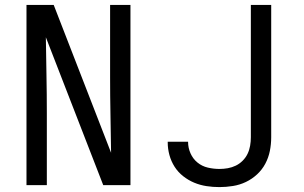

<svg xmlns="http://www.w3.org/2000/svg" viewBox="-20 -755 1240 783"><path d="M88 0V-735H199L433 -132Q432 -209 430.5 -286.5Q429 -364 429 -441V-735H512V0H401L167 -603Q168 -526 169.5 -448.5Q171 -371 171 -294V0ZM875 8Q848 8 822 4Q796 0 772 -10Q748 -20 727 -36.5Q706 -53 692 -75Q678 -97 671 -122.5Q664 -148 664 -174Q664 -175 664 -176Q664 -177 664 -177H747Q747 -177 747 -176.5Q747 -176 747 -176Q747 -152 757 -129.5Q767 -107 785.5 -92Q804 -77 827.5 -71.5Q851 -66 875 -66Q892 -66 909 -69Q926 -72 941.5 -79.5Q957 -87 969.5 -99.5Q982 -112 989.5 -127.5Q997 -143 1000 -160.5Q1003 -178 1003 -195V-735H1086V-195Q1086 -167 1080.5 -139.5Q1075 -112 1062 -87.5Q1049 -63 1028.5 -44Q1008 -25 983 -13Q958 -1 930 3.5Q902 8 875 8Z"/></svg>

Font: Zed Sans Extended
Style: Regular
Weight: 400
Width: 7
Designer: Belleve Invis
Foundry: Belleve Invis
Version: Version 1.0.0; ttfautohint (v1.8.4)